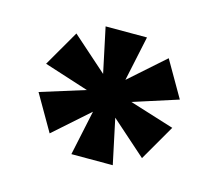

<svg xmlns="http://www.w3.org/2000/svg" viewBox="-59 -812 530 466"><g transform="rotate(15 206.0 -579.5)"><path d="M154 -419 178 -532 90 -454 38 -544 150 -579 38 -615 90 -705 178 -627 154 -740H258L234 -627L322 -705L374 -615L262 -579L374 -544L322 -454L234 -532L258 -419Z"/></g></svg>

Font: Instrument Sans SemiCondensed SemiBold
Style: Regular
Weight: 600
Width: 4
Designer: Rodrigo Fuenzalida
Foundry: fragTYPE
Version: Version 1.000;gftools[0.9.28]